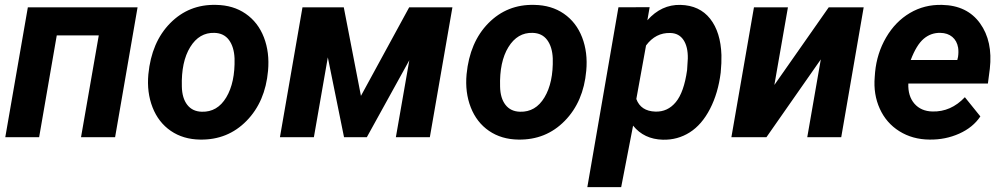

<svg xmlns="http://www.w3.org/2000/svg" viewBox="-20 -558 4078 781"><path d="M448.2 0H309.6L381.8 -414.1H210.9L139.2 0H1.5L93.3 -528.3H539.6Z M858.9 -538.1Q928.7 -537.1 979.2 -502.2Q1029.8 -467.3 1053.5 -406Q1077.1 -344.7 1070.3 -270Q1059.1 -144 982.7 -66.2Q906.2 11.7 793.9 9.8Q725.1 8.8 674.8 -25.6Q624.5 -60.1 600.6 -121.1Q576.7 -182.1 583.5 -255.9Q596.2 -386.7 672.4 -463.9Q748.5 -541 858.9 -538.1ZM719.7 -205.6Q720.7 -158.7 741.7 -131.6Q762.7 -104.5 800.8 -103.5Q864.3 -101.6 900.4 -161.9Q936.5 -222.2 934.1 -320.3Q932.1 -367.2 911.4 -395.3Q890.6 -423.3 852.1 -424.3Q790.5 -426.3 753.7 -366.5Q716.8 -306.6 719.7 -205.6Z M1448.2 -168 1644.5 -528.3H1820.3L1728.5 0H1590.3L1645 -313L1472.2 0H1379.4L1313.5 -324.7L1256.8 0H1118.7L1210.4 -528.3H1378.4Z M2153.3 -538.1Q2223.1 -537.1 2273.7 -502.2Q2324.2 -467.3 2347.9 -406Q2371.6 -344.7 2364.7 -270Q2353.5 -144 2277.1 -66.2Q2200.7 11.7 2088.4 9.8Q2019.5 8.8 1969.2 -25.6Q1918.9 -60.1 1895 -121.1Q1871.1 -182.1 1877.9 -255.9Q1890.6 -386.7 1966.8 -463.9Q2043 -541 2153.3 -538.1ZM2014.2 -205.6Q2015.1 -158.7 2036.1 -131.6Q2057.1 -104.5 2095.2 -103.5Q2158.7 -101.6 2194.8 -161.9Q2231 -222.2 2228.5 -320.3Q2226.6 -367.2 2205.8 -395.3Q2185.1 -423.3 2146.5 -424.3Q2085 -426.3 2048.1 -366.5Q2011.2 -306.6 2014.2 -205.6Z M2911.6 -262.7Q2901.4 -179.7 2868.2 -115.2Q2835 -50.8 2785.6 -19.5Q2736.3 11.7 2676.3 10.3Q2599.6 8.3 2555.2 -46.9L2506.8 203.1H2369.1L2495.6 -528.3L2622.6 -528.8L2613.3 -475.6Q2670.4 -540 2748 -538.1Q2825.7 -536.1 2868.7 -481.7Q2911.6 -427.2 2914.6 -334Q2915.5 -303.7 2911.6 -262.7ZM2774.9 -272.9 2777.8 -319.8Q2778.8 -367.2 2760.5 -395Q2742.2 -422.9 2707 -423.8Q2647 -425.8 2607.9 -373L2568.4 -155.3Q2586.4 -106 2646 -104Q2695.8 -102.5 2729 -142.6Q2762.2 -182.6 2774.9 -272.9Z M3351.1 -528.3H3493.2L3401.9 0H3263.7L3318.8 -316.4L3097.7 0H2955.1L3046.9 -528.3H3185.1L3129.9 -212.4Z M3761.2 9.8Q3691.9 9.3 3638.4 -24.2Q3585 -57.6 3558.6 -116Q3532.2 -174.3 3538.1 -244.6L3539.6 -264.2Q3546.9 -341.3 3584.5 -405.8Q3622.1 -470.2 3681.2 -505.1Q3740.2 -540 3812 -538.1Q3914.1 -536.1 3966.6 -463.1Q4019 -390.1 4006.3 -278.3L3998.5 -218.3H3674.8Q3672.9 -167 3699.7 -136.2Q3726.6 -105.5 3772.9 -104.5Q3848.1 -102.5 3904.8 -162.6L3967.8 -84.5Q3938 -39.6 3881.8 -14.4Q3825.7 10.7 3761.2 9.8ZM3805.2 -424.3Q3767.1 -425.3 3737.5 -400.4Q3708 -375.5 3684.6 -314H3874L3877 -326.7Q3879.9 -346.2 3877.4 -363.8Q3872.6 -392.1 3853.5 -408Q3834.5 -423.8 3805.2 -424.3Z"/></svg>

Font: RobotoInd
Style: Bold Italic
Weight: 700
Italic angle: -12°
Designer: Google
Version: Version 2.001150; 2014